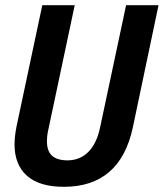

<svg xmlns="http://www.w3.org/2000/svg" viewBox="-20 -710 631 740"><path d="M36 -154Q36 -184 44 -224L143 -690H268L166 -209Q161 -188 161 -165Q161 -127 181 -109.5Q201 -92 240 -92Q288 -92 320.5 -124.5Q353 -157 366 -220L466 -690H591L492 -219Q443 10 226 10Q132 10 84 -32.5Q36 -75 36 -154Z"/></svg>

Font: Decalotype SemiBold Italic
Style: Regular
Weight: 600
Italic angle: -12°
Designer: Alfredo Marco Pradil
Foundry: Alfredo Marco Pradil
Version: Version 1.0